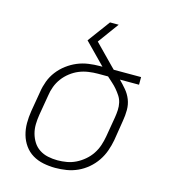

<svg xmlns="http://www.w3.org/2000/svg" viewBox="-110 -824 821 922"><g transform="rotate(15 300.0 -363.5)"><path d="M249 8Q219 8 189.5 2Q160 -4 136 -18.5Q112 -33 95.5 -56Q79 -79 71 -107Q63 -135 63 -165Q63 -195 68 -226L85 -326Q89 -353 99 -380Q109 -407 127 -430.5Q145 -454 169 -472Q193 -490 219.5 -501Q246 -512 274.5 -516Q303 -520 330 -520H343L241 -624L323 -735H366L290 -631L386 -533Q389 -530 392.5 -526.5Q396 -523 399 -520H535V-482H440Q458 -464 474.5 -444.5Q491 -425 500.5 -401Q510 -377 510 -349.5Q510 -322 505 -294L489 -194Q484 -167 474.5 -140Q465 -113 448.5 -88.5Q432 -64 409 -44.5Q386 -25 359.5 -13Q333 -1 305 3.5Q277 8 249 8ZM250 -30Q273 -30 296 -34Q319 -38 340.5 -48.5Q362 -59 381.5 -75.5Q401 -92 414.5 -112.5Q428 -133 435.5 -155.5Q443 -178 447 -201L464 -301Q467 -319 468 -338Q469 -357 465 -374.5Q461 -392 451.5 -406.5Q442 -421 431 -434Q420 -447 407 -458.5Q394 -470 381 -482H330Q308 -482 284 -478.5Q260 -475 238 -466Q216 -457 196 -441.5Q176 -426 161.5 -406.5Q147 -387 138.5 -364.5Q130 -342 127 -319L110 -219Q106 -195 105.5 -171Q105 -147 111 -125Q117 -103 129 -84Q141 -65 160 -52.5Q179 -40 202.5 -35Q226 -30 250 -30Z"/></g></svg>

Font: Iosevka XLt Ex Obl
Style: Regular
Weight: 200
Width: 7
Italic angle: -9°
Monospace: yes
Designer: Belleve Invis
Foundry: Belleve Invis
Version: Version 32.5.0; ttfautohint (v1.8.4)